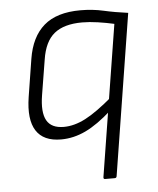

<svg xmlns="http://www.w3.org/2000/svg" viewBox="-50 -539 630 768"><g transform="rotate(-5 264.5 -155.5)"><path d="M341 185Q334 185 335 177L432 -430Q401 -437 367 -442Q333 -447 304 -447Q231 -447 192 -415.5Q153 -384 142 -312L119 -171Q108 -103 126.5 -70Q145 -37 195 -37Q237 -37 282.5 -60.5Q328 -84 395 -141L385 -86Q327 -34 278.5 -11Q230 12 180 12Q109 12 80 -33.5Q51 -79 65 -168L89 -319Q103 -407 154.5 -451.5Q206 -496 301 -496Q350 -496 394 -486Q438 -476 491 -469L388 177Q387 185 380 185Z"/></g></svg>

Font: Sofia Sans Light
Style: Italic
Weight: 300
Italic angle: -9°
Version: Version 4.100-B